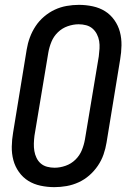

<svg xmlns="http://www.w3.org/2000/svg" viewBox="-20 -763 540 791"><path d="M204 8Q175 8 147 2Q119 -4 96.5 -18Q74 -32 58 -54.5Q42 -77 35 -103.5Q28 -130 28.5 -159Q29 -188 34 -217L90 -559Q94 -584 103 -608.5Q112 -633 126.5 -655Q141 -677 161.5 -694.5Q182 -712 205.5 -723Q229 -734 254.5 -738.5Q280 -743 305 -743Q334 -743 362 -737Q390 -731 412.5 -717Q435 -703 451 -680.5Q467 -658 474 -631.5Q481 -605 480.5 -576Q480 -547 475 -518L419 -176Q415 -151 406.5 -126.5Q398 -102 383 -80Q368 -58 348 -40.5Q328 -23 304 -12Q280 -1 254.5 3.5Q229 8 204 8ZM205 -72Q227 -72 250 -80Q273 -88 290.5 -105Q308 -122 317 -144Q326 -166 330 -189L387 -531Q389 -547 390 -563Q391 -579 388.5 -594Q386 -609 379 -622.5Q372 -636 361 -645.5Q350 -655 335 -659Q320 -663 304 -663Q282 -663 259 -655Q236 -647 218.5 -630Q201 -613 192 -591Q183 -569 179 -546L122 -204Q120 -188 119.5 -172Q119 -156 121.5 -141Q124 -126 130.5 -112.5Q137 -99 148 -89.5Q159 -80 174 -76Q189 -72 205 -72Z"/></svg>

Font: Iosevka Medium Oblique
Style: Regular
Weight: 500
Italic angle: -9°
Monospace: yes
Designer: Belleve Invis
Foundry: Belleve Invis
Version: Version 32.5.0; ttfautohint (v1.8.4)